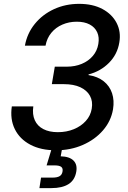

<svg xmlns="http://www.w3.org/2000/svg" viewBox="-20 -758 655 982"><path d="M266.1 10.7Q189 10.7 134.8 -18.1Q80.6 -46.9 55.7 -97.7Q30.8 -148.4 40.5 -213.9H150.4Q144.5 -172.9 158 -143.1Q171.4 -113.3 201.7 -97.7Q231.9 -82 275.9 -82Q320.3 -82 357.4 -97.2Q394.5 -112.3 418.9 -139.4Q443.4 -166.5 449.2 -202.1Q455.6 -239.7 440.2 -267.8Q424.8 -295.9 390.9 -311.8Q356.9 -327.6 306.6 -327.6H245.1L260.3 -417H321.8Q363.8 -417 398.2 -431.4Q432.6 -445.8 454.8 -471.9Q477.1 -498 482.9 -533.2Q488.8 -567.4 477.1 -593Q465.3 -618.7 438.7 -632.8Q412.1 -647 372.6 -647Q333 -647 299.1 -632.3Q265.1 -617.7 242.4 -590.1Q219.7 -562.5 212.9 -524.4H107.4Q118.7 -587.4 158 -635.7Q197.3 -684.1 256.1 -711.2Q314.9 -738.3 384.8 -738.3Q454.6 -738.3 503.9 -711.9Q553.2 -685.5 576.4 -640.6Q599.6 -595.7 590.3 -541Q580.6 -480.5 537.8 -437Q495.1 -393.6 433.1 -377.4L432.6 -374Q480 -366.7 510.5 -342.3Q541 -317.9 553.2 -281Q565.4 -244.1 558.1 -199.2Q547.9 -138.7 506.8 -91.3Q465.8 -43.9 403.3 -16.6Q340.8 10.7 266.1 10.7ZM181.6 204.1 189.9 150.4H248.5Q272.9 150.4 285.2 142.8Q297.4 135.3 299.8 119.1Q302.7 103 293.2 95.5Q283.7 87.9 258.8 87.9H218.3L252 -22.9H301.8L297.9 0L290.5 41.5Q335 42.5 355.7 63Q376.5 83.5 370.1 120.1Q362.8 163.1 330.6 183.6Q298.3 204.1 242.7 204.1Z"/></svg>

Font: Inter 24pt Medium
Style: Italic
Weight: 500
Italic angle: -9.3988°
Designer: Rasmus Andersson
Foundry: rsms
Version: Version 4.001;git-66647c0bb